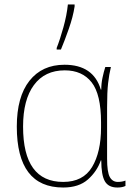

<svg xmlns="http://www.w3.org/2000/svg" viewBox="-20 -827 582 857"><path d="M262 10Q332 10 372.5 -26Q413 -62 430 -111H432Q432 -46 448 -18Q464 10 504 10Q526 10 540 3V-21Q525 -15 506 -15Q482 -15 470 -37Q458 -59 458 -119V-348Q458 -416 462.5 -455.5Q467 -495 475 -528H450Q443 -506 437.5 -480Q432 -454 432 -427H430Q397 -538 268 -538Q168 -538 111.5 -466.5Q55 -395 55 -262Q55 10 262 10ZM262 -15Q83 -15 83 -262Q83 -382 131.5 -447.5Q180 -513 269 -513Q347 -513 389 -459.5Q431 -406 431 -281V-258Q431 -148 391 -81.5Q351 -15 262 -15ZM233 -606H252Q268 -644 287 -698Q306 -752 313 -798V-807H283Q278 -759 263 -705Q248 -651 233 -613Z"/></svg>

Font: Noto Sans Display Thin
Style: Regular
Weight: 250
Designer: Monotype Design Team
Foundry: Monotype Imaging Inc.
Version: Version 1.900